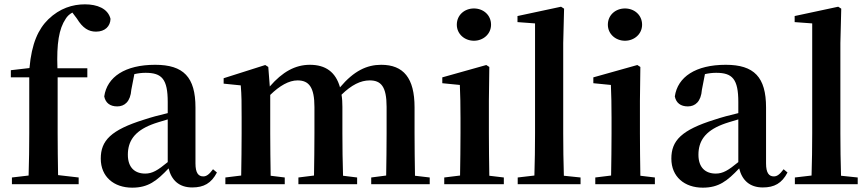

<svg xmlns="http://www.w3.org/2000/svg" viewBox="-20 -850 4007 886"><path d="M30 -526V-493H115V-235C115 -169 114 -104 112 -40L35 -31V0H343V-31L248 -42C247 -106 246 -170 246 -235V-493H383V-535H245C241 -649 252 -717 283 -763C290 -775 301 -785 314 -792L335 -764C362 -720 389 -704 423 -704C465 -704 489 -729 490 -763C478 -811 428 -830 372 -830C315 -830 256 -812 203 -761C157 -716 126 -650 116 -536Z M754 -102C708 -64 683 -49 650 -49C602 -49 570 -77 570 -136C570 -198 600 -244 679 -275C696 -282 724 -290 754 -299ZM963 -69C945 -45 933 -36 918 -36C896 -36 882 -51 882 -96V-354C882 -494 827 -551 696 -551C557 -551 474 -495 461 -405C467 -375 488 -359 521 -359C555 -359 582 -381 586 -436L600 -508C618 -512 635 -514 652 -514C727 -514 754 -485 754 -379V-328C715 -319 675 -308 645 -298C491 -250 445 -201 445 -118C445 -34 506 16 590 16C664 16 703 -15 758 -73C771 -19 806 15 867 15C920 15 955 -4 981 -54Z M1895 -39C1894 -96 1893 -178 1893 -235V-355C1893 -490 1842 -551 1739 -551C1673 -551 1613 -523 1549 -447C1529 -518 1482 -551 1410 -551C1342 -551 1283 -518 1225 -451L1218 -541L1204 -550L1012 -489V-464L1091 -456C1095 -409 1095 -373 1095 -307V-235C1095 -180 1094 -97 1093 -40L1020 -31V0H1294V-31L1229 -39C1228 -96 1227 -180 1227 -235V-412C1270 -454 1313 -479 1353 -479C1406 -479 1431 -447 1431 -356V-235C1431 -178 1430 -97 1429 -40L1357 -31V0H1628V-31L1563 -39C1561 -96 1560 -178 1560 -235V-357C1560 -377 1559 -396 1556 -413C1602 -458 1644 -479 1686 -479C1738 -479 1764 -451 1764 -357V-235C1764 -178 1763 -97 1762 -40L1693 -31V0H1963V-31Z M2167 -662C2210 -662 2246 -693 2246 -736C2246 -781 2210 -811 2167 -811C2124 -811 2088 -781 2088 -736C2088 -693 2124 -662 2167 -662ZM2238 -39C2237 -96 2236 -180 2236 -235V-385L2238 -541L2224 -550L2021 -493V-466L2102 -458C2104 -408 2105 -370 2105 -306V-235C2105 -180 2104 -97 2103 -40L2030 -31V0H2305V-31Z M2582 -39C2580 -103 2579 -172 2579 -235V-651L2583 -810L2569 -819L2368 -776V-748L2449 -742V-235C2449 -172 2448 -103 2446 -40L2369 -31V0H2659V-31Z M2864 -662C2907 -662 2943 -693 2943 -736C2943 -781 2907 -811 2864 -811C2821 -811 2785 -781 2785 -736C2785 -693 2821 -662 2864 -662ZM2935 -39C2934 -96 2933 -180 2933 -235V-385L2935 -541L2921 -550L2718 -493V-466L2799 -458C2801 -408 2802 -370 2802 -306V-235C2802 -180 2801 -97 2800 -40L2727 -31V0H3002V-31Z M3387 -102C3341 -64 3316 -49 3283 -49C3235 -49 3203 -77 3203 -136C3203 -198 3233 -244 3312 -275C3329 -282 3357 -290 3387 -299ZM3596 -69C3578 -45 3566 -36 3551 -36C3529 -36 3515 -51 3515 -96V-354C3515 -494 3460 -551 3329 -551C3190 -551 3107 -495 3094 -405C3100 -375 3121 -359 3154 -359C3188 -359 3215 -381 3219 -436L3233 -508C3251 -512 3268 -514 3285 -514C3360 -514 3387 -485 3387 -379V-328C3348 -319 3308 -308 3278 -298C3124 -250 3078 -201 3078 -118C3078 -34 3139 16 3223 16C3297 16 3336 -15 3391 -73C3404 -19 3439 15 3500 15C3553 15 3588 -4 3614 -54Z M3861 -39C3859 -103 3858 -172 3858 -235V-651L3862 -810L3848 -819L3647 -776V-748L3728 -742V-235C3728 -172 3727 -103 3725 -40L3648 -31V0H3938V-31Z"/></svg>

Font: Noto Serif CJK JP
Style: Bold
Weight: 700
Designer: Ryoko NISHIZUKA 西塚涼子 (kana & ideographs); Frank Grießhammer (Latin, Greek & Cyrillic); Wenlong ZHANG 张文龙 (bopomofo); San
Foundry: Adobe Systems Incorporated
Version: Version 1.000;PS 1;hotconv 16.6.53;makeotf.lib2.5.65590